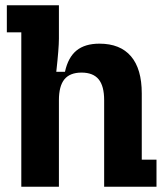

<svg xmlns="http://www.w3.org/2000/svg" viewBox="-20 -710 629 730"><path d="M61 -587H6V-690H204V-563Q204 -527 194 -437H227Q239 -492 271 -518Q303 -544 358 -544Q437 -544 478 -496Q519 -448 519 -355V-103H575V0H376V-329Q376 -383 355 -408.5Q334 -434 290 -434Q246 -434 225 -408.5Q204 -383 204 -329V0H61Z"/></svg>

Font: Mozilla Headline BETA
Style: Bold
Weight: 700
Designer: Studio DRAMA
Foundry: Studio DRAMA
Version: Version 0.100